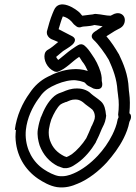

<svg xmlns="http://www.w3.org/2000/svg" viewBox="-20 -801 617 868"><path d="M52 -214C51 -203 50 -192 50 -183V-182C52 -100 92 -34 152 7C173 21 205 40 238 45C274 50 305 41 332 29C381 9 428 -29 463 -67C491 -99 518 -134 539 -176C550 -198 560 -223 565 -250C566 -253 571 -261 572 -268C573 -277 572 -284 565 -289C568 -321 568 -353 564 -381C563 -388 562 -395 562 -400C559 -465 538 -513 517 -557L516 -558C502 -582 483 -612 461 -637C471 -643 483 -651 499 -661L525 -675C545 -687 548 -712 541 -725C535 -737 519 -746 499 -739C498 -739 497 -738 496 -738L480 -730C458 -730 442 -736 413 -738C409 -738 404 -738 400 -736C397 -735 376 -734 352 -730L344 -739C344 -739 344 -740 343 -741C324 -761 248 -812 224 -755L218 -741C206 -712 199 -685 192 -659C191 -655 192 -649 193 -645C202 -622 222 -622 243 -611C228 -598 208 -582 198 -577C190 -573 184 -566 182 -557C176 -531 192 -493 226 -478C232 -476 239 -475 245 -478C262 -485 275 -494 291 -507C311 -523 317 -530 338 -544C342 -539 346 -532 351 -524C363 -510 370 -495 377 -480C354 -488 328 -490 307 -488C270 -486 230 -472 196 -454C162 -437 135 -412 114 -380C82 -336 55 -278 47 -214ZM97 -214C103 -268 126 -316 154 -355L155 -356C171 -381 190 -398 214 -410C243 -425 276 -436 304 -438H305C325 -441 363 -431 366 -425C367 -424 367 -423 368 -422C377 -412 386 -410 387 -409C388 -408 390 -407 391 -407L402 -401C402 -401 451 -384 441 -431C440 -433 440 -435 440 -436C440 -447 440 -453 438 -462L435 -474V-475C425 -506 413 -530 395 -555C383 -573 375 -584 362 -595C354 -602 343 -603 333 -597L323 -591C291 -570 283 -562 262 -545C253 -537 247 -533 243 -530C239 -535 235 -540 234 -544C248 -555 257 -564 265 -570C272 -575 295 -588 306 -598C306 -598 337 -623 303 -639C291 -645 262 -660 245 -669C251 -688 256 -708 264 -727C277 -724 292 -716 303 -704L314 -691L325 -682C332 -676 342 -676 351 -680C355 -682 384 -681 407 -688C419 -687 430 -684 444 -682C431 -673 422 -667 410 -659C407 -657 381 -641 404 -620C424 -602 456 -558 472 -530C491 -488 508 -445 511 -392C512 -381 513 -376 514 -368V-367C518 -344 518 -312 514 -283C514 -281 516 -271 516 -271C511 -260 512 -262 511 -257C508 -238 498 -212 488 -192C470 -156 448 -125 422 -97C390 -63 351 -33 313 -17C293 -8 271 -2 246 -5C225 -8 197 -23 179 -35C129 -68 98 -124 96 -189C96 -198 96 -207 97 -214ZM151 -216C147 -188 153 -164 159 -144C175 -101 203 -69 243 -49H245C253 -46 259 -43 267 -41H282C305 -44 320 -58 330 -64C363 -87 392 -122 413 -157V-158C423 -177 432 -198 440 -218C446 -230 455 -246 458 -265L460 -278C460 -280 459 -282 459 -283C457 -304 453 -328 436 -343C419 -358 403 -367 391 -378C381 -389 358 -401 331 -401H326C301 -401 281 -393 265 -386C251 -381 240 -378 226 -367C196 -342 178 -304 166 -273L165 -272C160 -257 155 -240 152 -221ZM201 -216 202 -221C204 -234 207 -246 212 -261C223 -288 239 -317 254 -329C257 -331 266 -336 278 -340H280C296 -347 304 -351 319 -351H324C336 -351 347 -345 355 -339C370 -325 386 -316 398 -305C404 -297 408 -290 409 -275L408 -265C407 -259 401 -245 396 -234C396 -233 394 -232 394 -231C386 -212 379 -194 370 -176C353 -149 327 -120 305 -104C294 -97 287 -93 281 -91L270 -95C239 -111 218 -132 206 -166C201 -180 199 -198 201 -216Z"/></svg>

Font: Hussar Pisanka
Style: OutKur
Weight: 400
Designer: Robert Jablonski
Foundry: Cannot Into Space Fonts
Version: Version 1.070